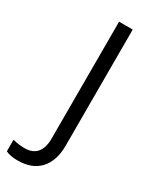

<svg xmlns="http://www.w3.org/2000/svg" viewBox="-288 -714 752 941"><g transform="rotate(30 87.5 -244.0)"><path d="M-5.4 174.8Q-47.9 174.8 -72.8 162.1V96.7Q-40.5 105.5 -5.4 105.5Q39.6 105.5 62.7 78.4Q85.9 51.3 85.9 0V-663.1H163.1V-6.3Q163.1 79.6 119.6 127.2Q76.2 174.8 -5.4 174.8Z"/></g></svg>

Font: Bpm'online Open Sans
Style: Regular
Weight: 400
Foundry: Ascender Corporation
Version: Version 1.10